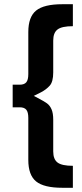

<svg xmlns="http://www.w3.org/2000/svg" viewBox="-20 -763 390 909"><path d="M140 -309 159 -299Q188 -284 202 -274Q216 -264 224 -245.5Q232 -227 232 -196V-46Q232 -9 252.5 6.5Q273 22 325 22V126H275Q188 126 151 96Q114 66 114 -6V-205Q114 -232 104.5 -243.5Q95 -255 73 -255H40V-362H73Q95 -362 104.5 -373.5Q114 -385 114 -412V-611Q114 -683 151 -713Q188 -743 275 -743H325V-639Q273 -639 252.5 -623.5Q232 -608 232 -571V-420Q232 -376 215.5 -357.5Q199 -339 174 -326Q149 -313 140 -309Z"/></svg>

Font: Montserrat arm2 Medium
Style: Regular
Weight: 500
Designer: Julieta Ulanovsky
Foundry: Julieta Ulanovsky
Version: Version 6.000